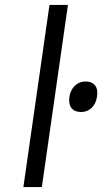

<svg xmlns="http://www.w3.org/2000/svg" viewBox="-20 -760 415 780"><path d="M75 0 181 -740H256L150 0ZM310 -305Q283 -305 270.5 -321Q258 -337 262 -367Q266 -394 284 -411.5Q302 -429 327 -429Q354 -429 366.5 -412.5Q379 -396 374 -367Q370 -339 352.5 -322Q335 -305 310 -305Z"/></svg>

Font: Lexend Light
Style: Italic
Weight: 300
Italic angle: -8.13011°
Designer: Bonnie Shaver-Troup, Thomas Jockin
Foundry: Lexend
Version: Version 1.007